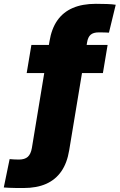

<svg xmlns="http://www.w3.org/2000/svg" viewBox="-109 -762 620 995"><path d="M448.7 -529.3 424.3 -383.3H29.3L53.7 -529.3ZM12.7 212.4Q-6.8 212.4 -26.4 212.2Q-45.9 211.9 -62.3 211.2Q-78.6 210.4 -89.4 209.5L-59.1 62.5Q-49.8 63.5 -36.1 64.2Q-22.5 64.9 -11.2 64.9Q19 64.9 34.9 50.8Q50.8 36.6 56.2 4.9L147.5 -548.3Q158.2 -613.3 188.2 -656.2Q218.3 -699.2 268.1 -720.7Q317.9 -742.2 387.7 -742.2Q418.5 -742.2 445.6 -741.2Q472.7 -740.2 490.7 -737.3L455.6 -592.8Q446.3 -593.3 432.6 -593.8Q418.9 -594.2 402.8 -594.2Q375 -594.2 360.8 -582Q346.7 -569.8 342.3 -542.5L249.5 17.1Q238.8 82.5 209 125.7Q179.2 168.9 130.4 190.7Q81.5 212.4 12.7 212.4Z"/></svg>

Font: Inter 24pt Black
Style: Italic
Weight: 900
Italic angle: -9.3988°
Designer: Rasmus Andersson
Foundry: rsms
Version: Version 4.001;git-66647c0bb